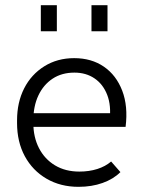

<svg xmlns="http://www.w3.org/2000/svg" viewBox="-20 -713 550 743"><path d="M284 10Q214 10 160 -21.5Q106 -53 76 -108.5Q46 -164 46 -237V-247Q46 -317 73.5 -371Q101 -425 151.5 -456.5Q202 -488 267 -488Q334 -488 382 -455Q430 -422 453 -362Q476 -302 466 -222H92V-275H432L404 -247Q411 -304 395 -345.5Q379 -387 346 -409.5Q313 -432 268 -432Q219 -432 183.5 -408.5Q148 -385 128.5 -343.5Q109 -302 109 -247V-237Q109 -182 131 -139.5Q153 -97 193 -73Q233 -49 287 -49Q325 -49 356.5 -59Q388 -69 410 -88L446 -47Q419 -20 377 -5Q335 10 284 10ZM334 -592V-693H396V-592ZM138 -592V-693H200V-592Z"/></svg>

Font: SUSE Light
Style: Regular
Weight: 300
Designer: Rene Bieder
Foundry: SUSE
Version: Version 1.000